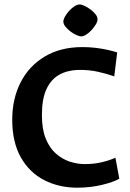

<svg xmlns="http://www.w3.org/2000/svg" viewBox="-20 -842 592 877"><path d="M333 15.3Q249.1 15.3 181.7 -19.4Q114.3 -54.1 75.1 -123.4Q35.9 -192.7 35.9 -295Q35.9 -391 74.2 -465.8Q112.4 -540.7 184.4 -583.8Q256.3 -626.9 356.1 -626.9Q389 -626.9 417.4 -623.4Q445.9 -619.9 470.5 -614.5Q495.1 -609 515.3 -602.5L501.9 -493Q470 -504.7 428 -514.1Q385.9 -523.6 336.2 -522.6Q287.2 -521.2 249.9 -500.2Q212.7 -479.2 192 -434.4Q171.4 -389.7 171.4 -316Q171.4 -252.2 188.8 -209.1Q206.3 -166 235.3 -140.5Q264.4 -115 298.8 -103.7Q333.3 -92.5 366.3 -92.5Q407.6 -92.5 442.5 -100.4Q477.3 -108.3 507.3 -121.4L524.9 -25.7Q498.3 -10.1 445.2 2.6Q392.1 15.3 333 15.3ZM269.4 -742.9Q269.4 -753.1 277.1 -766.8Q284.8 -780.4 296.4 -793Q307.9 -805.6 320.6 -813.6Q333.2 -821.6 343.1 -821.6Q352.9 -821.6 366.5 -815.2Q380.2 -808.7 393.6 -798.6Q407 -788.6 416.2 -777Q425.5 -765.4 425.5 -754.1Q425.5 -743.3 417.5 -730.2Q409.6 -717.1 398 -704.4Q386.4 -691.8 373.7 -683.8Q361.1 -675.8 351.3 -675.8Q342 -675.8 328.1 -682.3Q314.2 -688.7 300.8 -699.1Q287.4 -709.4 278.4 -721Q269.4 -732.6 269.4 -742.9Z"/></svg>

Font: Ancizar Sans Thin
Style: Regular
Weight: 100
Designer: Cesar Puertas, Viviana Monsalve, Julian Moncada, Julian Prieto, Jose Castro, Mariel Hernandez, Felipe Aragon, Sara Alarc
Version: Version 8.100